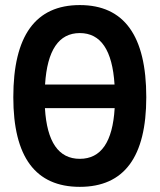

<svg xmlns="http://www.w3.org/2000/svg" viewBox="-20 -723 626 753"><path d="M293 9.8Q32.2 9.8 32.2 -341.8Q32.2 -703.1 293 -703.1Q553.7 -703.1 553.7 -341.8Q553.7 9.8 293 9.8ZM156.7 -391.6H429.2Q416.5 -593.3 293 -593.3Q169.4 -593.3 156.7 -391.6ZM293 -100.1Q418 -100.1 429.7 -298.8H156.2Q168 -100.1 293 -100.1Z"/></svg>

Font: Cascadia Code SemiBold
Style: Regular
Weight: 600
Monospace: yes
Designer: Aaron Bell
Foundry: Saja Typeworks
Version: Version 2404.023; ttfautohint (v1.8.4)